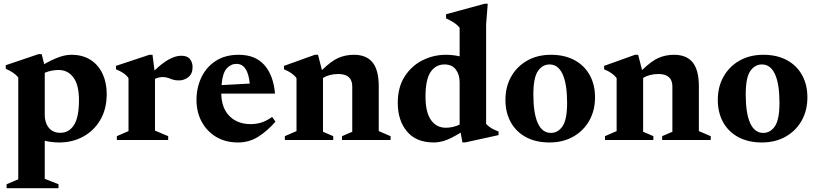

<svg xmlns="http://www.w3.org/2000/svg" viewBox="-20 -732 4270 1004"><path d="M286 231.5V252H14.5V231.5L75.5 205.5V-327Q65 -340.5 48.8 -351.5Q32.5 -362.5 10 -372.5V-391L181.5 -449H198L211 -396.5Q250.5 -419 285.8 -432.2Q321 -445.5 353 -445.5Q412.5 -445.5 453.8 -418.8Q495 -392 516.5 -345.8Q538 -299.5 538 -241.5Q538 -161 504 -104Q470 -47 413.8 -17Q357.5 13 290.5 13Q251 13 214 4V203ZM393 -209Q393 -287.5 364 -326.8Q335 -366 287 -366Q269 -366 250.2 -362.5Q231.5 -359 214 -351.5V-130.5Q214 -90.5 235.2 -64Q256.5 -37.5 295.5 -37.5Q340.5 -37.5 366.8 -78.2Q393 -119 393 -209Z M928 -440.5Q960 -440.5 973.5 -423Q987 -405.5 987 -381Q987 -346 965 -328.8Q943 -311.5 916.5 -311.5Q896 -311.5 883.2 -315.8Q870.5 -320 859 -324.5Q847.5 -329 831 -329Q810 -329 790.5 -319.5V-49L859.5 -20V0H591V-20L652 -46.5V-323.5Q640 -340 624 -350.5Q608 -361 586.5 -369.5V-387.5L761 -445.5H777.5L788 -363.5Q868 -440.5 928 -440.5Z M1228.5 -445.5Q1315 -445.5 1362.5 -391.8Q1410 -338 1418 -242.5H1137Q1138.5 -166 1180.5 -124.5Q1222.5 -83 1290.5 -83Q1321.5 -83 1348.2 -91.8Q1375 -100.5 1403 -120.5L1420.5 -96Q1379 -48 1331.2 -17.5Q1283.5 13 1225 13Q1159 13 1110.2 -16.2Q1061.5 -45.5 1034.5 -95.8Q1007.5 -146 1007.5 -209.5Q1007.5 -273.5 1033 -327.2Q1058.5 -381 1107.8 -413.2Q1157 -445.5 1228.5 -445.5ZM1216.5 -398Q1187 -398 1165.2 -373.8Q1143.5 -349.5 1138.5 -287L1286 -295Q1276 -398 1216.5 -398Z M1768.5 -20 1822 -43V-279.5Q1822 -345 1749 -345Q1725 -345 1704.5 -339.5Q1684 -334 1669 -324.5V-43L1722.5 -20V0H1469.5V-20L1530.5 -46.5V-323.5Q1509.5 -352 1465 -369.5V-387.5L1626.5 -445.5H1643L1663.5 -365.5Q1714 -414.5 1751.2 -430Q1788.5 -445.5 1830.5 -445.5Q1896.5 -445.5 1928.5 -405.2Q1960.5 -365 1960.5 -281V-46.5L2022.5 -20V0H1768.5Z M2398 12.5 2389 -38.5Q2339 -8 2308.2 2.5Q2277.5 13 2248.5 13Q2156 13 2108 -44.8Q2060 -102.5 2060 -194Q2060 -276 2096.2 -332.2Q2132.5 -388.5 2190 -417Q2247.5 -445.5 2311 -445.5Q2348.5 -445.5 2383.5 -437.5V-586.5Q2372 -601.5 2355.5 -612.5Q2339 -623.5 2312.5 -636V-657.5L2514.5 -712.5H2530.5L2522 -605.5V-84Q2545.5 -58.5 2587 -44.5V-25.5L2414 12.5ZM2383.5 -302Q2383.5 -342 2363.5 -368.5Q2343.5 -395 2304.5 -395Q2257.5 -395 2231.2 -354.8Q2205 -314.5 2205 -227.5Q2205 -144.5 2233.8 -104.2Q2262.5 -64 2311 -64Q2328.5 -64 2347 -68Q2365.5 -72 2383.5 -80.5Z M2853.5 13Q2782 13 2730.2 -15Q2678.5 -43 2650.8 -93.2Q2623 -143.5 2623 -209.5Q2623 -278.5 2653.2 -331.8Q2683.5 -385 2737 -415.2Q2790.5 -445.5 2861 -445.5Q2932.5 -445.5 2984.2 -417.5Q3036 -389.5 3063.8 -339.2Q3091.5 -289 3091.5 -223Q3091.5 -154 3061.2 -100.8Q3031 -47.5 2977.2 -17.2Q2923.5 13 2853.5 13ZM2860.5 -37Q2898 -37 2921.8 -72Q2945.5 -107 2945.5 -194Q2945.5 -293 2922 -344Q2898.5 -395 2854 -395Q2816.5 -395 2792.8 -360.2Q2769 -325.5 2769 -238.5Q2769 -139.5 2792.2 -88.2Q2815.5 -37 2860.5 -37Z M3442.5 -20 3496 -43V-279.5Q3496 -345 3423 -345Q3399 -345 3378.5 -339.5Q3358 -334 3343 -324.5V-43L3396.5 -20V0H3143.5V-20L3204.5 -46.5V-323.5Q3183.5 -352 3139 -369.5V-387.5L3300.5 -445.5H3317L3337.5 -365.5Q3388 -414.5 3425.2 -430Q3462.5 -445.5 3504.5 -445.5Q3570.5 -445.5 3602.5 -405.2Q3634.5 -365 3634.5 -281V-46.5L3696.5 -20V0H3442.5Z M3964 13Q3892.5 13 3840.8 -15Q3789 -43 3761.2 -93.2Q3733.5 -143.5 3733.5 -209.5Q3733.5 -278.5 3763.8 -331.8Q3794 -385 3847.5 -415.2Q3901 -445.5 3971.5 -445.5Q4043 -445.5 4094.8 -417.5Q4146.5 -389.5 4174.2 -339.2Q4202 -289 4202 -223Q4202 -154 4171.8 -100.8Q4141.5 -47.5 4087.8 -17.2Q4034 13 3964 13ZM3971 -37Q4008.5 -37 4032.2 -72Q4056 -107 4056 -194Q4056 -293 4032.5 -344Q4009 -395 3964.5 -395Q3927 -395 3903.2 -360.2Q3879.5 -325.5 3879.5 -238.5Q3879.5 -139.5 3902.8 -88.2Q3926 -37 3971 -37Z"/></svg>

Font: Newsreader Text
Style: Bold
Weight: 700
Designer: Hugues Gentile
Foundry: Production Type
Version: Version 1.001